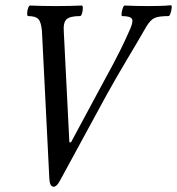

<svg xmlns="http://www.w3.org/2000/svg" viewBox="-20 -689 671 728"><path d="M184 19Q168 19 167 -13L139 -572Q136 -605 125.5 -616.5Q115 -628 87 -628Q83 -628 83 -638Q83 -648 86.5 -658Q90 -668 94 -668Q118 -667 142.5 -666.5Q167 -666 192 -666Q217 -666 241 -666.5Q265 -667 290 -668Q294 -668 294 -658Q294 -648 291 -638Q288 -628 283 -628Q245 -628 232 -615.5Q219 -603 222 -567L243 -150L249 -149L376 -385Q413 -452 435 -496.5Q457 -541 469 -569Q486 -604 481 -616Q476 -628 443 -628Q440 -628 441 -638Q442 -648 445.5 -658Q449 -668 453 -668Q475 -667 497 -666.5Q519 -666 540 -666Q561 -666 583.5 -666.5Q606 -667 628 -669Q632 -669 631 -659Q630 -649 626.5 -638.5Q623 -628 619 -628Q582 -628 566.5 -621Q551 -614 536 -590Q502 -531 462.5 -465Q423 -399 383 -327L209 -7Q201 8 195 13.5Q189 19 184 19Z"/></svg>

Font: Junicode Two Beta Condensed Medium
Style: Italic
Weight: 500
Width: 3
Italic angle: -9°
Version: Version 1.053; ttfautohint (v1.8.4)